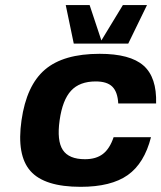

<svg xmlns="http://www.w3.org/2000/svg" viewBox="-20 -720 630 750"><path d="M423.8 -184.1H569.8Q543.9 -82 479 -36.1Q414.1 9.8 294.9 9.8Q153.8 9.8 99.1 -51.8Q44.4 -113.3 64 -250Q83.5 -386.7 155.8 -448.2Q228 -509.8 369.1 -509.8Q488.3 -509.8 540.5 -463.9Q592.8 -418 589.8 -315.9H441.9Q439.5 -360.8 418.9 -381.3Q398.4 -401.9 354 -401.9Q291 -401.9 257.6 -365.7Q224.1 -329.6 212.9 -250Q201.7 -170.4 225.3 -134.3Q249 -98.1 312 -98.1Q355.5 -98.1 382.1 -118.7Q408.7 -139.2 423.8 -184.1ZM553.2 -700.2H554.2L481 -549.8H268.1L236.8 -700.2H330.1L376 -562L460 -700.2Z"/></svg>

Font: Fivo Sans Modern
Style: Italic
Weight: 700
Designer: Alexander Slobzheninov
Foundry: Alexander Slobzheninov
Version: 1.0